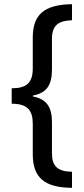

<svg xmlns="http://www.w3.org/2000/svg" viewBox="-20 -738 403 920"><path d="M325 162V85C256 84 229 58 229 -3V-152C229 -222 206 -263 137 -276V-280C204 -292 229 -331 229 -405V-553C229 -618 262 -639 325 -641V-718C188 -716 137 -665 137 -558V-410C137 -339 105 -315 36 -315V-241C112 -241 137 -209 137 -145V1C137 114 194 161 325 162Z"/></svg>

Font: Noto Sans Arabic ExtCond Med
Style: Regular
Weight: 500
Width: 2
Designer: Monotype Design Team, Nadine Chahine, Nizar Qandah and Khaled Hosny
Foundry: Monotype Imaging Inc.
Version: Version 2.012